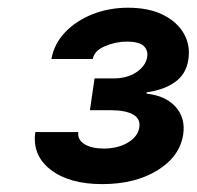

<svg xmlns="http://www.w3.org/2000/svg" viewBox="-20 -825 499 487"><path d="M239.3 -358Q155.9 -358 108.5 -394.5Q61.1 -431.1 69.6 -490.1H178.6Q176.1 -470.5 194.4 -459.3Q212.7 -448.2 242.9 -448.2Q278.8 -448.2 304 -463.1Q329.2 -478 333.1 -500.7Q337.4 -523.1 318 -534.3Q298.7 -545.5 259.6 -545.5H208.1L219.8 -626.1H267.8Q302.2 -626.1 325.5 -641.5Q348.7 -657 353 -678.6Q356.5 -697.1 344.6 -708.3Q332.7 -719.5 301.8 -719.5Q273.8 -719.5 246.4 -707.9Q219.1 -696.4 215.2 -675.4H110.4Q117.5 -714.5 145.6 -743.6Q173.7 -772.7 215.2 -789.1Q256.7 -805.4 304.7 -805.4Q358 -805.4 394.2 -787.1Q430.4 -768.8 446.9 -738.8Q463.4 -708.8 457.7 -673.7Q452.1 -636.7 423.7 -616.7Q395.2 -596.6 351.9 -590.9V-587.4Q399.9 -582.4 425.4 -554Q451 -525.6 444.6 -483.3Q435.7 -427.6 379.1 -392.8Q322.4 -358 239.3 -358Z"/></svg>

Font: Inter UI
Style: Bold Italic
Weight: 700
Italic angle: 9.39999°
Designer: Rasmus Andersson
Foundry: rsms
Version: 3.2;8d6f07862